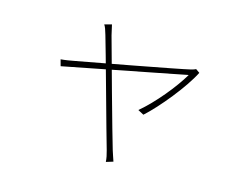

<svg xmlns="http://www.w3.org/2000/svg" viewBox="-94 -732 1187 951"><g transform="rotate(15 500.0 -256.0)"><path d="M370 -589 333 -579C340 -569 345 -554 352 -530C366 -486 489 -37 506 19C512 40 516 59 517 77L553 66C547 50 542 32 535 12C518 -42 394 -490 382 -536C376 -561 372 -578 370 -589ZM850 -469 830 -483C823 -479 812 -476 804 -474C761 -463 288 -375 243 -367C216 -362 194 -358 169 -356L178 -323C238 -335 766 -438 802 -445C761 -375 679 -274 606 -213L636 -197C703 -257 809 -387 850 -469Z"/></g></svg>

Font: Source Han Sans JP VF
Style: Regular
Weight: 250
Designer: Ryoko NISHIZUKA 西塚涼子 (kana, bopomofo & ideographs); Paul D. Hunt (Latin, Greek & Cyrillic); Sandoll Communications 산돌커뮤니
Foundry: Adobe
Version: Version 2.004;hotconv 1.0.118;makeotfexe 2.5.65603